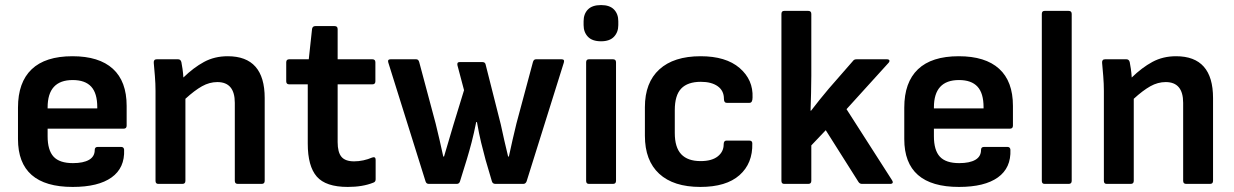

<svg xmlns="http://www.w3.org/2000/svg" viewBox="-20 -726 4872 758"><path d="M267 12Q51 12 51 -177V-301Q51 -401 105 -452.5Q159 -504 266 -504Q371 -504 425.5 -454.5Q480 -405 480 -308V-230Q480 -218 468 -218H168V-188Q168 -133 191.5 -107.5Q215 -82 268 -82Q309 -82 331.5 -95Q354 -108 354 -134Q354 -146 366 -146H458Q469 -146 470 -135Q473 -63 420.5 -25.5Q368 12 267 12ZM168 -298H364V-303Q364 -358 340 -384Q316 -410 267 -410Q168 -410 168 -302Z M605 0Q594 0 594 -12V-367Q594 -395 591.5 -426Q589 -457 587 -478Q586 -492 599 -492H683Q693 -492 696 -481Q698 -472 700.5 -454.5Q703 -437 704 -420Q744 -459 785.5 -481.5Q827 -504 879 -504Q1025 -504 1025 -339V-12Q1025 0 1013 0H919Q907 0 907 -12V-320Q907 -402 838 -402Q807 -402 777.5 -385.5Q748 -369 712 -336V-12Q712 0 700 0Z M1353 12Q1266 12 1230.5 -29Q1195 -70 1195 -159V-393H1122Q1110 -393 1110 -405V-480Q1110 -492 1122 -492H1199L1212 -612Q1214 -623 1225 -623H1301Q1313 -623 1313 -611V-492H1450Q1462 -492 1462 -480V-405Q1462 -393 1450 -393H1313V-165Q1313 -125 1328 -107Q1343 -89 1378 -89Q1396 -89 1414.5 -93Q1433 -97 1449 -104Q1463 -109 1463 -95V-18Q1463 -8 1454 -5Q1412 12 1353 12Z M1673 0Q1663 0 1660 -10L1513 -479Q1509 -492 1522 -492H1623Q1632 -492 1635 -481L1700 -238Q1708 -205 1715.5 -173Q1723 -141 1730 -108H1733Q1742 -139 1751.5 -170.5Q1761 -202 1770 -233L1812 -370L1786 -468Q1783 -481 1795 -481H1884Q1895 -481 1897 -472L1957 -235Q1964 -203 1971 -171.5Q1978 -140 1986 -108H1989Q1996 -141 2003.5 -173.5Q2011 -206 2019 -239L2084 -481Q2087 -492 2096 -492H2197Q2210 -492 2206 -479L2059 -10Q2055 0 2046 0H1936Q1925 0 1922 -10L1897 -95Q1888 -128 1879.5 -163Q1871 -198 1863 -244H1860Q1851 -199 1842 -164.5Q1833 -130 1823 -97L1796 -10Q1793 0 1783 0Z M2305 0Q2294 0 2294 -12V-480Q2294 -492 2305 -492H2400Q2412 -492 2412 -480V-12Q2412 0 2400 0ZM2353 -563Q2318 -563 2301 -581Q2284 -599 2284 -627V-642Q2284 -671 2301 -688.5Q2318 -706 2353 -706Q2387 -706 2404 -688.5Q2421 -671 2421 -642V-627Q2421 -599 2404 -581Q2387 -563 2353 -563Z M2745 12Q2639 12 2582.5 -40Q2526 -92 2526 -190V-303Q2526 -400 2583 -452Q2640 -504 2746 -504Q2846 -504 2900 -457.5Q2954 -411 2951 -341Q2951 -320 2939 -320H2849Q2838 -320 2838 -336Q2838 -368 2813.5 -385.5Q2789 -403 2747 -403Q2695 -403 2669.5 -376.5Q2644 -350 2644 -291V-201Q2644 -144 2669.5 -117Q2695 -90 2746 -90Q2790 -90 2813.5 -108.5Q2837 -127 2837 -156Q2837 -171 2848 -171H2938Q2950 -171 2950 -160Q2952 -81 2899.5 -34.5Q2847 12 2745 12Z M3076 0Q3065 0 3065 -12V-671Q3065 -683 3076 -683H3171Q3183 -683 3183 -671V-427Q3183 -392 3182 -357.5Q3181 -323 3180 -289H3182Q3199 -311 3216.5 -333Q3234 -355 3252 -376L3348 -486Q3352 -492 3362 -492H3481Q3489 -492 3491 -488Q3493 -484 3488 -478L3322 -295L3502 -14Q3506 -8 3504 -4Q3502 0 3494 0H3383Q3374 0 3369 -8L3240 -212L3183 -152V-12Q3183 0 3171 0Z M3766 12Q3550 12 3550 -177V-301Q3550 -401 3604 -452.5Q3658 -504 3765 -504Q3870 -504 3924.5 -454.5Q3979 -405 3979 -308V-230Q3979 -218 3967 -218H3667V-188Q3667 -133 3690.5 -107.5Q3714 -82 3767 -82Q3808 -82 3830.5 -95Q3853 -108 3853 -134Q3853 -146 3865 -146H3957Q3968 -146 3969 -135Q3972 -63 3919.5 -25.5Q3867 12 3766 12ZM3667 -298H3863V-303Q3863 -358 3839 -384Q3815 -410 3766 -410Q3667 -410 3667 -302Z M4104 0Q4093 0 4093 -12V-671Q4093 -683 4104 -683H4199Q4211 -683 4211 -671V-12Q4211 0 4199 0Z M4349 0Q4338 0 4338 -12V-367Q4338 -395 4335.5 -426Q4333 -457 4331 -478Q4330 -492 4343 -492H4427Q4437 -492 4440 -481Q4442 -472 4444.5 -454.5Q4447 -437 4448 -420Q4488 -459 4529.5 -481.5Q4571 -504 4623 -504Q4769 -504 4769 -339V-12Q4769 0 4757 0H4663Q4651 0 4651 -12V-320Q4651 -402 4582 -402Q4551 -402 4521.5 -385.5Q4492 -369 4456 -336V-12Q4456 0 4444 0Z"/></svg>

Font: Sofia Sans
Style: Bold
Weight: 700
Designer: Botio Nikoltchev, Ani Petrova
Foundry: lettersoup
Version: Version 4.100; ttfautohint (v1.8.4.7-5d5b)